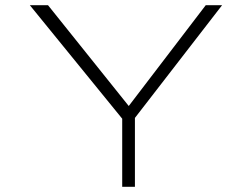

<svg xmlns="http://www.w3.org/2000/svg" viewBox="-20 -720 971 740"><path d="M451 0V-295L462 -249L95 -700H165L483 -303L469 -302L773 -700H836L488 -250L500 -303V0Z"/></svg>

Font: Lexend Zetta ExtraLight
Style: Regular
Weight: 250
Version: Version 1.007